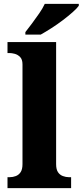

<svg xmlns="http://www.w3.org/2000/svg" viewBox="-20 -979 430 999"><path d="M19 0V-57H30Q47 -57 62.5 -63Q78 -69 87.5 -83.5Q97 -98 97 -125V-644Q97 -670 84.5 -682.5Q72 -695 56.5 -699Q41 -703 30 -703H19V-760H272V-125Q272 -98 281.5 -83.5Q291 -69 307 -63Q323 -57 339 -57H350V0ZM112 -812Q127 -831 146.5 -857Q166 -883 184.5 -910Q203 -937 213 -959H390V-949Q381 -936 358.5 -916Q336 -896 307 -874Q278 -852 247.5 -832.5Q217 -813 192 -799H112Z"/></svg>

Font: Noto Serif Kannada ExtraBold
Style: Regular
Weight: 800
Version: Version 2.003